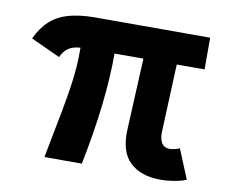

<svg xmlns="http://www.w3.org/2000/svg" viewBox="-64 -601 807 687"><g transform="rotate(10 339.5 -257.5)"><path d="M412.1 -151.4 424.3 -408.2H319.3Q319.8 -233.9 272.5 0H136.7L148.4 -61.5Q174.3 -189.5 185.5 -263.9Q196.8 -338.4 195.8 -407.7Q168 -405.8 152.1 -394.8Q136.2 -383.8 126 -361.3L19.5 -410.2Q38.6 -451.2 65.7 -475.8Q92.8 -500.5 131.8 -511.7Q170.9 -522.9 226.6 -523.4H646.5V-408.2H545.4L535.2 -164.1Q533.7 -139.2 542.5 -123Q551.3 -106.9 572.3 -106.4Q582.5 -106.9 592.8 -109.4Q603 -111.8 608.4 -115.2L652.3 -8.8Q642.1 -2.9 614.5 2.4Q586.9 7.8 558.6 7.8Q487.8 7.8 447.8 -30Q407.7 -67.9 412.1 -151.4Z"/></g></svg>

Font: Reddit Sans Chocolate
Style: Bold
Weight: 700
Designer: Stephen Hutchings
Foundry: Reddit
Version: Version 1.011